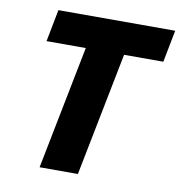

<svg xmlns="http://www.w3.org/2000/svg" viewBox="-75 -720 744 790"><g transform="rotate(10 297.0 -325.0)"><path d="M142 0 244 -516H80L106 -650H594L568 -516H404L302 0Z"/></g></svg>

Font: Source Sans 3 Black
Style: Italic
Weight: 900
Italic angle: -11°
Designer: Paul D. Hunt
Foundry: Adobe
Version: Version 3.052;hotconv 1.1.0;makeotfexe 2.6.0